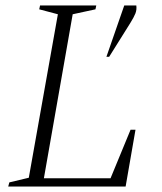

<svg xmlns="http://www.w3.org/2000/svg" viewBox="-20 -680 591 700"><path d="M10 0 14 -15 85 -32 191 -628 123 -646 126 -660H331L328 -646L245 -628L140 -30H383L456 -207H474L438 0ZM368 -473 433 -660H477Q479 -644 473.5 -630.5Q468 -617 455 -596L378 -473Z"/></svg>

Font: Spectral ExtraLight
Style: Italic
Weight: 275
Italic angle: -10°
Designer: Jean-Baptiste Levee
Foundry: Production Type
Version: Version 2.001